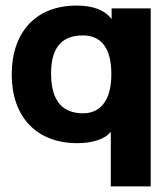

<svg xmlns="http://www.w3.org/2000/svg" viewBox="-20 -501 603 688"><path d="M377 167H520V-471H380V-433C355 -465 314 -481 254 -481C107 -481 22 -384 22 -234C22 -83 110 12 257 12C308 12 356 -1 377 -29ZM278 -95C209 -95 163 -133 163 -238C163 -341 211 -374 277 -374C334 -374 379 -340 379 -235C379 -133 333 -95 278 -95Z"/></svg>

Font: Inconsolata SemiExpanded Black
Style: Regular
Weight: 900
Width: 6
Monospace: yes
Designer: Raph Levien, Cyreal, Brenton Simpson
Foundry: Raph Levien, Cyreal, Google
Version: Version 3.100